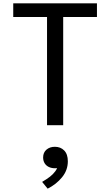

<svg xmlns="http://www.w3.org/2000/svg" viewBox="-20 -750 660 1150"><path d="M261.7 0V-730H358.5V0ZM59.3 -730H560.7V-648.2H59.3ZM238.3 193.3Q238.3 163.7 258.2 146.4Q278.2 129.2 308.7 129.2Q342.7 129.2 364.5 151.3Q386.3 173.5 386.3 216Q386.3 269.2 351.9 311.5Q317.5 353.8 265.5 380L232.3 339.5Q260.5 322.8 279.2 308.4Q297.8 294 311.2 275.8Q324.7 257.5 328.7 234.7L345.7 249.7Q330 257.8 309.7 257.8Q288.7 257.8 272.5 250.1Q256.3 242.3 247.3 227.7Q238.3 213 238.3 193.3Z"/></svg>

Font: Monaspace Neon Var
Style: Regular
Weight: 400
Designer: Riley Cran and the Lettermatic Team
Version: Version 1.000 (Monaspace Neon Var)